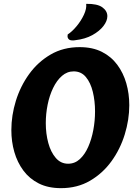

<svg xmlns="http://www.w3.org/2000/svg" viewBox="-20 -971 712 998"><path d="M297 7Q230 7 181.5 -17.5Q133 -42 101.5 -84.5Q70 -127 54.5 -181Q39 -235 39 -295Q39 -371 62.5 -447Q86 -523 131.5 -586Q177 -649 243 -687.5Q309 -726 394 -726Q461 -726 509.5 -701.5Q558 -677 589.5 -634.5Q621 -592 636.5 -538Q652 -484 652 -424Q652 -349 628.5 -272.5Q605 -196 559.5 -133Q514 -70 448 -31.5Q382 7 297 7ZM334 -120Q369 -120 395 -144Q421 -168 438.5 -207.5Q456 -247 465 -295Q474 -343 474 -392Q474 -446 462.5 -493.5Q451 -541 426.5 -570.5Q402 -600 363 -600Q329 -600 302 -576.5Q275 -553 256 -513.5Q237 -474 227.5 -426.5Q218 -379 218 -331Q218 -276 231 -228Q244 -180 270 -150Q296 -120 334 -120ZM356 -761Q343 -761 337 -767.5Q331 -774 331 -783Q331 -789 332 -792Q354 -806 377.5 -834Q401 -862 416 -894Q431 -926 428 -951Q486 -952 512 -933Q538 -914 538 -887Q538 -862 517.5 -835.5Q497 -809 460 -788.5Q423 -768 371 -762Q367 -761 363.5 -761Q360 -761 356 -761Z"/></svg>

Font: Agbalumo
Style: Regular
Weight: 400
Designer: Raphael Alegbeleye
Foundry: Sorkin Type Co.
Version: Version 1.000; ttfautohint (v1.8.4)